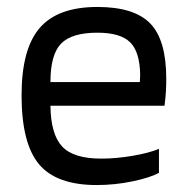

<svg xmlns="http://www.w3.org/2000/svg" viewBox="-20 -524 538 552"><path d="M437 -96V-27Q411 -13 360.5 -2.5Q310 8 258 8Q142 8 92 -52Q42 -112 42 -250Q42 -383 94 -443.5Q146 -504 260 -504Q366 -504 412 -456.5Q458 -409 458 -298Q458 -278 457 -261Q456 -244 453 -220H125Q126 -138 158.5 -103Q191 -68 271 -68Q314 -68 361 -76Q408 -84 437 -96ZM383 -309Q382 -375 354 -402.5Q326 -430 260 -430Q186 -430 155.5 -398.5Q125 -367 125 -288H382Q382 -290 382.5 -297.5Q383 -305 383 -309Z"/></svg>

Font: Blinker
Style: Regular
Weight: 400
Designer: Juergen Huber
Foundry: supertype
Version: Version 1.017;hotconv 1.0.117;makeotfexe 2.5.65602